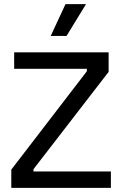

<svg xmlns="http://www.w3.org/2000/svg" viewBox="-20 -915 594 935"><path d="M35 0V-89L403 -568V-580H49V-660H509V-565L143 -91V-80H520V0ZM304 -740H227L299 -895H399Z"/></svg>

Font: Bricolage Grotesque
Style: Regular
Weight: 400
Designer: Mathieu Triay
Foundry: Atelier Triay
Version: Version 1.001;gftools[0.9.33.dev8+g029e19f]